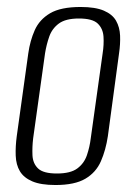

<svg xmlns="http://www.w3.org/2000/svg" viewBox="-20 -523 388 550"><path d="M139 7Q97 7 72.5 -3.5Q48 -14 37 -32.5Q26 -51 25 -77Q24 -103 28 -133L61 -370Q66 -406 79.5 -436.5Q93 -467 123.5 -485Q154 -503 211 -503Q253 -503 277.5 -492.5Q302 -482 312.5 -463.5Q323 -445 324 -421Q325 -397 321 -370L289 -133Q283 -93 269 -61Q255 -29 224.5 -11Q194 7 139 7ZM143 -26Q182 -26 201.5 -40.5Q221 -55 229 -78.5Q237 -102 240 -127L274 -370Q278 -395 276.5 -418Q275 -441 260 -455.5Q245 -470 206 -470Q168 -470 148.5 -455.5Q129 -441 121 -418Q113 -395 109 -370L75 -127Q72 -102 73 -78.5Q74 -55 89 -40.5Q104 -26 143 -26Z"/></svg>

Font: Alumni Sans Light
Style: Italic
Weight: 300
Italic angle: -8°
Version: Version 1.016